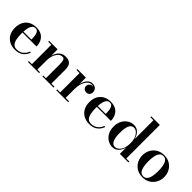

<svg xmlns="http://www.w3.org/2000/svg" viewBox="192 -1847 2954 2954"><g transform="rotate(45 1669.0 -370.0)"><path d="M280.5 10Q213.5 10 160 -18Q106.5 -46 75.5 -99.8Q44.5 -153.5 44.5 -230Q44.5 -306.5 74 -360Q103.5 -413.5 155.8 -441.5Q208 -469.5 275.5 -469.5Q348.5 -469.5 394.5 -440.2Q440.5 -411 462 -363.2Q483.5 -315.5 483.5 -261H178.5Q178 -249 178 -236Q178 -174.5 187.8 -123.8Q197.5 -73 223.2 -43Q249 -13 297 -13Q362 -13 405.2 -47.2Q448.5 -81.5 467.5 -134.5H489Q469.5 -72.5 418.2 -31.2Q367 10 280.5 10ZM275.5 -450.5Q241.5 -450.5 221.2 -427.8Q201 -405 191.2 -366.5Q181.5 -328 179 -281H352Q351.5 -308.5 349.5 -338.2Q347.5 -368 340 -393.5Q332.5 -419 317.2 -434.8Q302 -450.5 275.5 -450.5Z M744 -460V-323.5Q754.5 -361 775 -394.2Q795.5 -427.5 828.8 -448.5Q862 -469.5 910 -469.5Q967 -469.5 997 -450.2Q1027 -431 1038 -397Q1049 -363 1049 -319.5V-19.5H1116V0H873V-19.5H930.5V-306Q930.5 -369 921.2 -401Q912 -433 877 -433Q843.5 -433 818.8 -413.2Q794 -393.5 777.2 -362Q760.5 -330.5 752.2 -294Q744 -257.5 744 -224V-19.5H801V0H558.5V-19.5H625.5V-440.5H558.5V-460Z M1359 -460V-319.5Q1373.5 -382.5 1408 -426Q1442.5 -469.5 1498.5 -469.5Q1546.5 -469.5 1571.8 -441.2Q1597 -413 1597 -378Q1597 -347 1577.2 -324.5Q1557.5 -302 1525 -302Q1492 -302 1472 -321.5Q1452 -341 1452 -369.5Q1452 -402 1473.2 -421.5Q1494.5 -441 1524.5 -441Q1531 -441 1537 -440Q1518.5 -449.5 1496.5 -449.5Q1455.5 -449.5 1424.5 -416.2Q1393.5 -383 1376.2 -329.2Q1359 -275.5 1359 -214V-19.5H1434V0H1173.5V-19.5H1240.5V-440.5H1173.5V-460Z M1898.5 10Q1831.5 10 1778 -18Q1724.5 -46 1693.5 -99.8Q1662.5 -153.5 1662.5 -230Q1662.5 -306.5 1692 -360Q1721.5 -413.5 1773.8 -441.5Q1826 -469.5 1893.5 -469.5Q1966.5 -469.5 2012.5 -440.2Q2058.5 -411 2080 -363.2Q2101.5 -315.5 2101.5 -261H1796.5Q1796 -249 1796 -236Q1796 -174.5 1805.8 -123.8Q1815.5 -73 1841.2 -43Q1867 -13 1915 -13Q1980 -13 2023.2 -47.2Q2066.5 -81.5 2085.5 -134.5H2107Q2087.5 -72.5 2036.2 -31.2Q1985 10 1898.5 10ZM1893.5 -450.5Q1859.5 -450.5 1839.2 -427.8Q1819 -405 1809.2 -366.5Q1799.5 -328 1797 -281H1970Q1969.5 -308.5 1967.5 -338.2Q1965.5 -368 1958 -393.5Q1950.5 -419 1935.2 -434.8Q1920 -450.5 1893.5 -450.5Z M2399.5 9.5Q2346.5 9.5 2299 -19Q2251.5 -47.5 2221.8 -101Q2192 -154.5 2192 -229.5Q2192 -304.5 2221.8 -358.2Q2251.5 -412 2299 -440.8Q2346.5 -469.5 2399.5 -469.5Q2460 -469.5 2501 -429Q2542 -388.5 2558 -318V-730.5H2491V-750H2678.5V-19.5H2745V0H2558V-141Q2542 -71 2501 -30.8Q2460 9.5 2399.5 9.5ZM2427.5 -20.5Q2460 -20.5 2490 -44.8Q2520 -69 2539 -115.5Q2558 -162 2558 -229.5Q2558 -297 2539 -344Q2520 -391 2490 -415.2Q2460 -439.5 2427.5 -439.5Q2328.5 -439.5 2328.5 -229.5Q2328.5 -20.5 2427.5 -20.5Z M3056 10Q2982.5 10 2929 -23Q2875.5 -56 2846.8 -110.5Q2818 -165 2818 -230Q2818 -295 2846.8 -349.5Q2875.5 -404 2929 -436.8Q2982.5 -469.5 3056 -469.5Q3129.5 -469.5 3182.8 -436.8Q3236 -404 3265 -349.5Q3294 -295 3294 -230Q3294 -165 3265 -110.5Q3236 -56 3182.8 -23Q3129.5 10 3056 10ZM3056 -9.5Q3099.5 -9.5 3123 -42Q3146.5 -74.5 3155.2 -125Q3164 -175.5 3164 -230Q3164 -284.5 3155.2 -335Q3146.5 -385.5 3123 -418Q3099.5 -450.5 3056 -450.5Q3012.5 -450.5 2989.2 -418Q2966 -385.5 2957.2 -335Q2948.5 -284.5 2948.5 -230Q2948.5 -175.5 2957.2 -125Q2966 -74.5 2989.2 -42Q3012.5 -9.5 3056 -9.5Z"/></g></svg>

Font: Bodoni Moda SemiBold
Style: Regular
Weight: 600
Designer: Owen Earl
Foundry: indestructible type
Version: Version 2.005; ttfautohint (v1.8.4.7-5d5b)